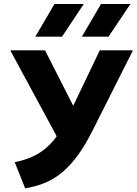

<svg xmlns="http://www.w3.org/2000/svg" viewBox="-20 -960 707 992"><path d="M110 13 56 -122Q120 -134.5 168.8 -161.2Q217.5 -188 255.8 -233.5Q294 -279 327 -348L495.5 -700H667L459.5 -288Q422.5 -213.5 384 -160.2Q345.5 -107 303.5 -71.5Q261.5 -36 213.8 -16Q166 4 110 13ZM301.5 -203 33 -700H212.5L401.5 -329ZM403 -770.5 502 -939.5H654L540.5 -770.5ZM162.5 -770.5 261.5 -939.5H413L300.5 -770.5Z"/></svg>

Font: Geologica Roman SemiBold
Style: Regular
Weight: 600
Designer: Sindre Bremnes, Frode Helland
Foundry: Monokrom Skriftforlag AS
Version: Version 1.010;gftools[0.9.28]